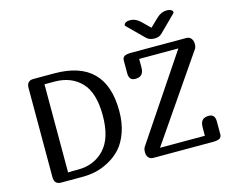

<svg xmlns="http://www.w3.org/2000/svg" viewBox="-122 -1094 1528 1269"><g transform="rotate(-15 642.5 -459.5)"><path d="M988 -834 1044 -888Q1076 -919 1114 -919Q1132 -919 1143.5 -912.5Q1155 -906 1155 -897Q1155 -892 1151 -888L1041 -779Q1022 -760 992 -760Q955 -760 936 -779L826 -888Q822 -892 822 -897Q822 -906 833.5 -912.5Q845 -919 863 -919Q901 -919 933 -888ZM100 -659Q100 -709 146 -709H289Q640 -709 640 -358Q640 -277 617 -212.5Q594 -148 558 -109Q522 -70 474.5 -44.5Q427 -19 383 -9.5Q339 0 294 0H146Q100 0 100 -50ZM778 0Q756 0 744.5 -14Q733 -28 733 -49Q733 -72 741 -85L1124 -656H856V-600Q856 -565 841.5 -550Q827 -535 798 -535Q755 -535 755 -585V-672Q755 -693 769.5 -701Q784 -709 815 -709H1192Q1214 -709 1225.5 -694Q1237 -679 1237 -658Q1237 -635 1229 -624L837 -53H1144V-109Q1144 -144 1158.5 -159Q1173 -174 1202 -174Q1245 -174 1245 -124V-37Q1245 -16 1230.5 -8Q1216 0 1185 0ZM208 -656V-53H230V-54H277Q388 -54 457.5 -129Q527 -204 527 -358Q527 -514 458.5 -585Q390 -656 277 -656Z"/></g></svg>

Font: Marmelad
Style: Regular
Weight: 400
Designer: Manvel Shmavonyan
Foundry: Cyreal
Version: Version 1.001;PS 001.001;hotconv 1.0.88;makeotf.lib2.5.64775